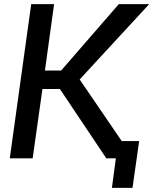

<svg xmlns="http://www.w3.org/2000/svg" viewBox="-20 -761 737 923"><path d="M27 0H137L184 -333H268L491 0H537L518 142H617L649 -83H565L363 -379L697 -741H551L274 -422H196L240 -741H130Z"/></svg>

Font: Cheyenne Sans Medium
Style: Italic
Weight: 500
Italic angle: -8.13011°
Designer: The Public Sans project authors (U.S. Web Design System), Libre Franklin designed by Pablo Impallari and Rodrigo Fuenzal
Foundry: The Cheyenne Sans Project Authors
Version: Version 2.007